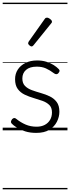

<svg xmlns="http://www.w3.org/2000/svg" viewBox="-20 -968 521 1426"><path d="M249 19Q203 19 167 7.5Q131 -4 105 -20.5Q79 -37 67 -50Q60 -58 61.5 -65.5Q63 -73 70 -83Q78 -91 85.5 -91.5Q93 -92 101 -85Q133 -59 170 -43Q207 -27 252 -27Q287 -27 312.5 -40.5Q338 -54 352 -78Q366 -102 366 -133Q366 -169 346 -188.5Q326 -208 295 -219Q264 -230 229.5 -240Q195 -250 163.5 -265Q132 -280 112 -307Q92 -334 92 -380Q92 -420 112 -451Q132 -482 169 -500.5Q206 -519 256 -519Q293 -519 324 -509.5Q355 -500 378.5 -485Q402 -470 417 -454Q424 -446 422 -439Q420 -432 413 -424Q407 -417 398.5 -417Q390 -417 382 -423Q350 -447 321 -460Q292 -473 253 -473Q201 -473 173.5 -449Q146 -425 146 -385Q146 -350 165.5 -330Q185 -310 216.5 -298.5Q248 -287 283.5 -277Q319 -267 350 -252Q381 -237 401 -210.5Q421 -184 421 -138Q421 -100 402.5 -63.5Q384 -27 346.5 -4Q309 19 249 19ZM215 -623Q208 -623 198.5 -631Q189 -639 189 -647Q189 -649 190 -651.5Q191 -654 193 -659L312 -827Q316 -833 320 -835Q324 -837 329 -837Q336 -837 344.5 -832Q353 -827 359.5 -820.5Q366 -814 366 -807Q366 -803 364.5 -800Q363 -797 359 -793L229 -632Q222 -623 215 -623ZM0 428H481V438H0ZM0 -20H481V0H0ZM0 -505H481V-500H0ZM0 -948H481V-938H0Z"/></svg>

Font: Playwrite US Modern Guides
Style: Regular
Weight: 400
Designer: Veronika Burian, José Scaglione
Foundry: TypeTogether
Version: Version 1.003